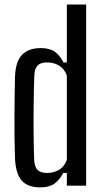

<svg xmlns="http://www.w3.org/2000/svg" viewBox="-20 -820 455 848"><path d="M157.4 7.6Q102.7 7.6 75.9 -22.5Q49.2 -52.6 46.2 -121.6Q44.7 -161.4 44.2 -208Q43.7 -254.5 43.9 -302.1Q44.1 -349.8 44.7 -395.4Q45.2 -440.9 46.2 -478.4Q48.4 -548.7 77.5 -578.2Q106.7 -607.6 159.4 -607.6Q199.3 -607.6 221.7 -591.9Q244 -576.2 260.5 -544.1H275.2V-800H360.5V0H275.2V-56.3H259.5Q242.8 -24.6 220 -8.5Q197.1 7.6 157.4 7.6ZM187.8 -56.1Q217.5 -56.1 240.8 -70Q264 -83.9 275.2 -113.8V-486.6Q264 -516.4 240.8 -530.4Q217.5 -544.3 188.2 -544.3Q158.9 -544.3 145.8 -530.5Q132.7 -516.7 131.6 -486.5Q129.4 -424.6 128.6 -358.9Q127.8 -293.1 128.4 -231Q129 -168.9 130.8 -117.4Q131.9 -83.4 145.6 -69.8Q159.3 -56.1 187.8 -56.1Z"/></svg>

Font: Big Shoulders Thin
Style: Regular
Weight: 100
Version: Version 2.002